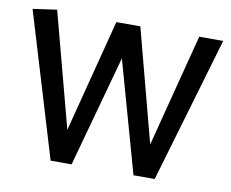

<svg xmlns="http://www.w3.org/2000/svg" viewBox="-76 -786 1061 883"><g transform="rotate(10 454.5 -344.5)"><path d="M899 -680 699 0H600L454 -520L311 0H213L10 -673L122 -689L264 -153L400 -680H512L651 -153L787 -680Z"/></g></svg>

Font: Catamaran Thin SemiBold
Style: Regular
Weight: 600
Version: Version 2.000